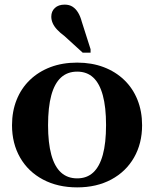

<svg xmlns="http://www.w3.org/2000/svg" viewBox="-20 -801 667 831"><path d="M595 -259Q595 -180 560 -119Q525 -58 461.5 -24Q398 10 314 10Q230 10 166 -24Q102 -58 67 -119Q32 -180 32 -259Q32 -319 52 -369Q72 -419 109.5 -455Q147 -491 198.5 -510.5Q250 -530 314 -530Q377 -530 428.5 -510.5Q480 -491 517.5 -455Q555 -419 575 -369Q595 -319 595 -259ZM188 -259Q188 -183 202 -131.5Q216 -80 244 -54.5Q272 -29 314 -29Q356 -29 383.5 -54.5Q411 -80 425 -131Q439 -182 439 -260Q439 -337 425 -388.5Q411 -440 383.5 -465.5Q356 -491 314 -491Q272 -491 244 -465.5Q216 -440 202 -388.5Q188 -337 188 -259ZM334 -707 372 -588V-573H338L259 -645Q240 -659 227 -673Q214 -687 208 -701Q202 -715 202 -729Q202 -752 217.5 -766.5Q233 -781 260 -781Q280 -781 294 -772Q308 -763 318 -746.5Q328 -730 334 -707Z"/></svg>

Font: Roboto Serif 144pt SemiBold
Style: Regular
Weight: 600
Version: Version 1.008